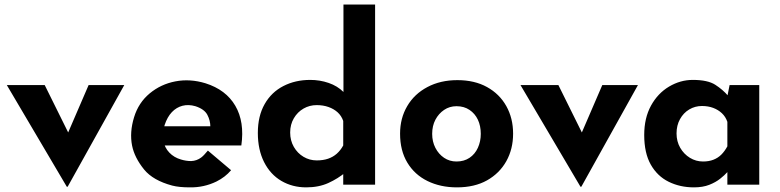

<svg xmlns="http://www.w3.org/2000/svg" viewBox="-20 -809 3417 841"><path d="M272.5 8.8 9.8 -436.5H175.8L325.2 -134.8L239.3 -137.7L368.2 -436.5H524.4L276.4 8.8Z M734.4 3.9Q650.4 -18.6 611.3 -66.4Q569.3 -118.2 558.6 -170.9Q546.9 -229.5 567.4 -295.9Q586.9 -359.4 635.7 -399.9Q684.6 -440.4 748.5 -452.6Q812.5 -464.8 879.9 -444.3Q969.7 -416 1010.7 -345.7Q1051.8 -275.4 1037.1 -171.9H680.7L673.8 -255.9H933.6L901.4 -253.9Q901.4 -281.2 888.2 -306.2Q875 -331.1 835.9 -343.8Q805.7 -352.5 779.3 -345.7Q752.9 -338.9 732.9 -317.9Q712.9 -296.9 701.2 -261.7Q689.5 -222.7 695.3 -192.4Q701.2 -162.1 721.7 -140.6Q742.2 -119.1 772.5 -110.4Q794.9 -103.5 817.4 -103.5Q841.8 -104.5 861.3 -119.1Q872.1 -127 890.6 -149.4L992.2 -63.5Q966.8 -33.2 927.7 -13.7Q873 12.7 811.5 11.7Q764.6 11.7 734.4 3.9Z M1321.3 11.7Q1260.7 11.7 1212.4 -16.6Q1164.1 -44.9 1136.7 -99.1Q1109.4 -153.3 1109.4 -226.6Q1109.4 -300.8 1139.2 -353Q1168.9 -405.3 1221.2 -432.1Q1273.4 -459 1338.9 -459Q1380.9 -459 1419.4 -445.8Q1458 -432.6 1484.4 -406.2V-362.3V-789.1H1623V0H1483.4V-85L1494.1 -54.7Q1460 -26.4 1418 -7.3Q1376 11.7 1321.3 11.7ZM1367.2 -106.4Q1395.5 -106.4 1417 -113.8Q1438.5 -121.1 1455.1 -135.7Q1471.7 -150.4 1483.4 -171.9V-279.3Q1475.6 -301.8 1459 -316.9Q1442.4 -332 1418.9 -340.3Q1395.5 -348.6 1367.2 -348.6Q1335.9 -348.6 1309.6 -333.5Q1283.2 -318.4 1267.1 -291Q1251 -263.7 1251 -228.5Q1251 -193.4 1267.1 -165.5Q1283.2 -137.7 1309.6 -122.1Q1335.9 -106.4 1367.2 -106.4Z M1732.4 -223.6Q1732.4 -291 1763.7 -344.2Q1794.9 -397.5 1852.1 -427.7Q1909.2 -458 1983.4 -458Q2058.6 -458 2113.3 -427.7Q2168 -397.5 2197.8 -344.2Q2227.5 -291 2227.5 -223.6Q2227.5 -156.2 2197.8 -103Q2168 -49.8 2113.3 -19Q2058.6 11.7 1981.4 11.7Q1909.2 11.7 1852.5 -16.1Q1795.9 -43.9 1764.2 -96.7Q1732.4 -149.4 1732.4 -223.6ZM1873 -222.7Q1873 -188.5 1887.2 -161.1Q1901.4 -133.8 1925.3 -117.7Q1949.2 -101.6 1979.5 -101.6Q2012.7 -101.6 2036.6 -117.7Q2060.5 -133.8 2073.2 -161.6Q2085.9 -189.5 2085.9 -222.7Q2085.9 -257.8 2073.2 -284.7Q2060.5 -311.5 2036.6 -327.6Q2012.7 -343.8 1979.5 -343.8Q1949.2 -343.8 1925.3 -327.6Q1901.4 -311.5 1887.2 -284.7Q1873 -257.8 1873 -222.7Z M2522.5 8.8 2259.8 -436.5H2425.8L2575.2 -134.8L2489.3 -137.7L2618.2 -436.5H2774.4L2526.4 8.8Z M3019.5 11.7Q2959 11.7 2909.2 -12.7Q2859.4 -37.1 2830.6 -87.9Q2801.8 -138.7 2801.8 -217.8Q2801.8 -292 2831.5 -346.2Q2861.3 -400.4 2910.6 -429.7Q2960 -459 3014.6 -459Q3080.1 -459 3113.3 -437.5Q3146.5 -416 3168.9 -389.6L3163.1 -373L3175.8 -436.5H3305.7V0H3166V-94.7L3176.8 -65.4Q3174.8 -65.4 3164.6 -53.7Q3154.3 -42 3134.8 -26.4Q3115.2 -10.7 3086.9 0.5Q3058.6 11.7 3019.5 11.7ZM3059.6 -101.6Q3085 -101.6 3105 -109.4Q3125 -117.2 3139.6 -131.8Q3154.3 -146.5 3166 -168V-275.4Q3158.2 -297.9 3142.1 -313Q3126 -328.1 3104 -336.4Q3082 -344.7 3054.7 -344.7Q3024.4 -344.7 2999 -329.6Q2973.6 -314.5 2958.5 -287.1Q2943.4 -259.8 2943.4 -224.6Q2943.4 -189.5 2959.5 -161.6Q2975.6 -133.8 3002 -117.7Q3028.3 -101.6 3059.6 -101.6Z"/></svg>

Font: Josefin Sans CFJ
Style: Bold
Weight: 700
Designer: Santiago Orozco
Foundry: Typemade
Version: Version 2.001